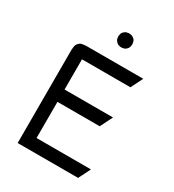

<svg xmlns="http://www.w3.org/2000/svg" viewBox="-180 -845 857 947"><g transform="rotate(30 248.5 -371.5)"><path d="M68.8 0V-532.2L70.8 -549.8L73.2 -559.1L77.1 -565.9L85.9 -575.2L94.2 -580.1L103 -582L120.1 -584H446.8L413.1 -516.1H137.2V-344.2H413.1L377.9 -273.9H137.2V-67.9H446.8L413.1 0ZM235.8 -699.2V-708L237.8 -716.8L238.8 -721.2L244.1 -730L250 -734.9L257.8 -740.2L262.2 -741.2L271 -743.2H279.8L289.1 -741.2L293 -740.2L300.8 -734.9L307.1 -730L312 -721.2L313 -716.8L314.9 -708V-699.2L313 -689.9L312 -686L307.1 -678.2L300.8 -671.9L293 -667L289.1 -666L279.8 -664.1H271L262.2 -666L257.8 -667L250 -671.9L244.1 -678.2L238.8 -686L237.8 -689.9Z"/></g></svg>

Font: Petahja
Style: Regular
Weight: 400
Designer: T. Christopher White
Version: Version 1.1